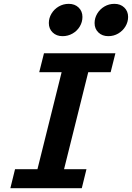

<svg xmlns="http://www.w3.org/2000/svg" viewBox="-20 -984 690 1004"><path d="M583.5 -705.6 558.6 -606.4H441.4L314.9 -99.1H432.1L407.7 0H34.2L58.6 -99.1H175.8L302.2 -606.4H185.1L210 -705.6ZM546.4 -794.9Q514.6 -794.9 494.6 -814.2Q474.6 -833.5 474.6 -863.3Q474.6 -889.6 488.5 -912.8Q502.4 -936 526.1 -950Q549.8 -963.9 578.1 -963.9Q609.9 -963.9 629.9 -944.6Q649.9 -925.3 649.9 -895.5Q649.9 -869.1 636 -845.9Q622.1 -822.8 598.4 -808.8Q574.7 -794.9 546.4 -794.9ZM307.1 -794.9Q275.4 -794.9 255.4 -814.2Q235.4 -833.5 235.4 -863.3Q235.4 -889.6 249.3 -912.8Q263.2 -936 287.1 -950Q311 -963.9 339.4 -963.9Q371.1 -963.9 391.1 -944.6Q411.1 -925.3 411.1 -895.5Q411.1 -868.7 397.2 -845.5Q383.3 -822.3 359.4 -808.6Q335.4 -794.9 307.1 -794.9Z"/></svg>

Font: Lesson One
Style: Bold Italic
Weight: 700
Italic angle: -14°
Designer: But Ko, Victor Gaultney, Annie Olsen, Julie Remington, Don Collingsworth, Eric Hays, Becca Hirsbrunner
Version: Version 1.100